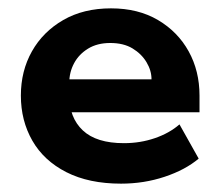

<svg xmlns="http://www.w3.org/2000/svg" viewBox="-20 -430 528 460"><path d="M270 10Q193 10 139 -17.5Q85 -45 57.5 -93Q30 -141 30 -201Q30 -260 56.5 -307Q83 -354 131.5 -382Q180 -410 246 -410Q311 -410 358.5 -382Q406 -354 432 -307Q458 -260 458 -201V-161H95V-240H343Q343 -261 331 -281Q319 -301 297.5 -314Q276 -327 244 -327Q213 -327 191 -313.5Q169 -300 157.5 -278.5Q146 -257 146 -232V-201Q146 -148 178.5 -117.5Q211 -87 277 -87Q316 -87 351 -99Q386 -111 410 -132L456 -50Q424 -23 374.5 -6.5Q325 10 270 10Z"/></svg>

Font: Rokkitt
Style: Bold
Weight: 700
Designer: Vernon Adams
Foundry: Vernon Adams
Version: Version 3.103